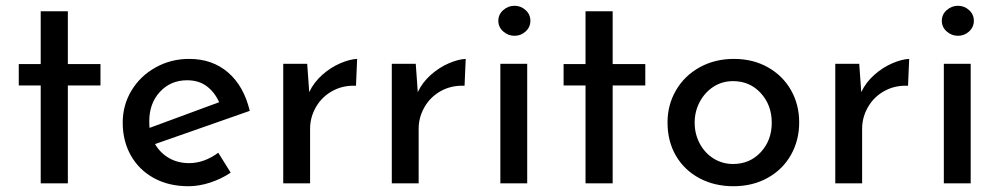

<svg xmlns="http://www.w3.org/2000/svg" viewBox="-20 -635 3463 665"><path d="M215 -596V-413H328V-339H215V0H121V-339H45V-413H121V-596Z M736 -106 779 -37Q746 -15 707.5 -2.5Q669 10 633 10Q564 10 512.5 -18.5Q461 -47 433 -97Q405 -147 405 -210Q405 -271 435.5 -321.5Q466 -372 519 -401.5Q572 -431 635 -431Q716 -431 770.5 -383.5Q825 -336 845 -251L517 -136Q535 -105 565.5 -87.5Q596 -70 635 -70Q687 -70 736 -106ZM497 -215Q497 -200 498 -192L739 -281Q724 -315 696.5 -336Q669 -357 628 -357Q571 -357 534 -317Q497 -277 497 -215Z M1217 -431 1213 -338Q1168 -340 1131.5 -320Q1095 -300 1074.5 -264.5Q1054 -229 1054 -189V0H961V-414H1044L1051 -316Q1067 -350 1096.5 -376Q1126 -402 1159 -416Q1192 -430 1217 -431Z M1593 -431 1589 -338Q1544 -340 1507.5 -320Q1471 -300 1450.5 -264.5Q1430 -229 1430 -189V0H1337V-414H1420L1427 -316Q1443 -350 1472.5 -376Q1502 -402 1535 -416Q1568 -430 1593 -431Z M1806 -414V0H1713V-414ZM1762 -615Q1784 -615 1800.5 -600Q1817 -585 1817 -563Q1817 -541 1800.5 -526Q1784 -511 1762 -511Q1740 -511 1723 -526Q1706 -541 1706 -563Q1706 -585 1723 -600Q1740 -615 1762 -615Z M2102 -596V-413H2215V-339H2102V0H2008V-339H1932V-413H2008V-596Z M2522 -431Q2588 -431 2639.5 -402Q2691 -373 2719.5 -323Q2748 -273 2748 -211Q2748 -149 2719.5 -98.5Q2691 -48 2639 -19Q2587 10 2520 10Q2455 10 2403 -17.5Q2351 -45 2321.5 -95Q2292 -145 2292 -211Q2292 -272 2321.5 -322.5Q2351 -373 2403.5 -402Q2456 -431 2522 -431ZM2519 -67Q2577 -67 2615 -108Q2653 -149 2653 -210Q2653 -271 2615 -312.5Q2577 -354 2519 -354Q2481 -354 2451 -334.5Q2421 -315 2403.5 -282Q2386 -249 2386 -210Q2386 -171 2403.5 -138Q2421 -105 2451.5 -86Q2482 -67 2519 -67Z M3129 -431 3125 -338Q3080 -340 3043.5 -320Q3007 -300 2986.5 -264.5Q2966 -229 2966 -189V0H2873V-414H2956L2963 -316Q2979 -350 3008.5 -376Q3038 -402 3071 -416Q3104 -430 3129 -431Z M3342 -414V0H3249V-414ZM3298 -615Q3320 -615 3336.5 -600Q3353 -585 3353 -563Q3353 -541 3336.5 -526Q3320 -511 3298 -511Q3276 -511 3259 -526Q3242 -541 3242 -563Q3242 -585 3259 -600Q3276 -615 3298 -615Z"/></svg>

Font: Josefin Sans
Style: Regular
Weight: 400
Designer: Santiago Orozco
Foundry: Typemade
Version: Version 2.000